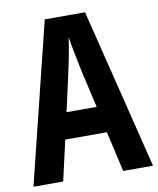

<svg xmlns="http://www.w3.org/2000/svg" viewBox="-81 -781 697 845"><g transform="rotate(-10 267.0 -358.5)"><path d="M400.9 0 359.9 -180.2H173.8L132.8 0H0L176.8 -716.8H356.9L534.2 0ZM335 -297.9 296.9 -463.9Q293.5 -479 281.5 -539.8Q269.5 -600.6 267.1 -621.1Q260.7 -579.1 251 -528.6Q241.2 -478 200.2 -297.9Z"/></g></svg>

Font: TypoPRO Open Sans Condensed
Style: Bold
Weight: 700
Width: 3
Foundry: Ascender Corporation
Version: Version 1.11